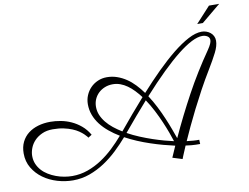

<svg xmlns="http://www.w3.org/2000/svg" viewBox="-109 -965 1465 1130"><g transform="rotate(-10 623.0 -400.0)"><path d="M1136.2 -693.8Q1150.4 -693.8 1163.8 -689.2Q1177.2 -684.6 1187.7 -676Q1198.2 -667.5 1204.6 -655Q1210.9 -642.6 1210.9 -627Q1210.9 -596.7 1191.4 -558.1Q1171.9 -519.5 1140.6 -467.8Q1106.9 -412.6 1077.1 -357.7Q1047.4 -302.7 1021.7 -251.7Q996.1 -200.7 974.9 -155.5Q953.6 -110.4 938 -74.7Q957.5 -72.3 977.1 -70.8Q996.6 -69.3 1012.2 -69.8L1013.2 -44.4Q1009.8 -44.4 987.5 -44.7Q965.3 -44.9 927.2 -50.3Q912.1 -15.1 904.1 4.4Q896 23.9 896 24.9L837.9 6.8L867.2 -60.1Q834.5 -67.4 798.3 -77.1Q762.2 -86.9 724.9 -99.4Q687.5 -111.8 650.4 -127.4Q613.3 -143.1 579.1 -161.6Q547.4 -125 510.3 -89.6Q473.1 -54.2 430.7 -26.1Q388.2 2 340.6 19.3Q293 36.6 240.2 36.6Q193.4 36.6 146.7 22.7Q100.1 8.8 63.2 -17.8Q26.4 -44.4 3.4 -82.8Q-19.5 -121.1 -19.5 -169.9Q-19.5 -208.5 -5.1 -237.8Q9.3 -267.1 34.4 -286.6Q59.6 -306.2 93.5 -316.2Q127.4 -326.2 166.5 -326.2Q196.3 -326.2 228.3 -320.3Q260.3 -314.5 290.5 -300.8Q320.8 -287.1 347.7 -264.6Q374.5 -242.2 393.6 -209L372.1 -195.3Q371.6 -196.3 366.5 -202.9Q361.3 -209.5 351.3 -219Q341.3 -228.5 325.7 -239.3Q310.1 -250 288.3 -259Q266.6 -268.1 238 -274.2Q209.5 -280.3 173.3 -280.3Q136.7 -280.3 109.4 -267.8Q82 -255.4 63.7 -236.1Q45.4 -216.8 36.4 -192.9Q27.3 -168.9 27.3 -146.5Q27.3 -120.1 36.6 -98.4Q45.9 -76.7 61.8 -59.1Q77.6 -41.5 98.9 -28.6Q120.1 -15.6 143.8 -6.8Q167.5 2 192.1 6.3Q216.8 10.7 240.2 10.7Q288.6 10.7 333 -5.1Q377.4 -21 417 -47.1Q456.5 -73.2 491.5 -106.4Q526.4 -139.6 556.2 -174.3Q522.9 -194.3 494.9 -217.5Q466.8 -240.7 446.3 -267.3Q425.8 -293.9 414.3 -324.5Q402.8 -355 402.8 -389.2Q402.8 -417.5 413.3 -442.4Q423.8 -467.3 442.1 -486.1Q460.4 -504.9 485.6 -515.9Q510.7 -526.9 539.6 -526.9Q571.8 -526.9 600.6 -516.8Q629.4 -506.8 655.3 -489.5Q681.2 -472.2 703.9 -448.2Q726.6 -424.3 746.6 -396.5Q801.3 -457.5 855.7 -511.5Q910.2 -565.4 960.4 -606Q1010.7 -646.5 1055.4 -670.2Q1100.1 -693.8 1136.2 -693.8ZM761.7 -374Q784.7 -338.9 803.7 -301.3Q822.8 -263.7 838.1 -227.5Q853.5 -191.4 865.5 -158.9Q877.4 -126.5 886.2 -101.6Q943.4 -226.1 1008.3 -345.7Q1073.2 -465.3 1154.3 -582Q1167.5 -601.6 1173.1 -614.5Q1178.7 -627.4 1178.7 -636.7Q1178.7 -652.3 1165.5 -660.4Q1152.3 -668.5 1135.3 -668.5Q1081.1 -668.5 987.5 -594.5Q894 -520.5 761.7 -374ZM447.3 -365.7Q447.3 -339.8 457 -316.7Q466.8 -293.5 483.9 -272.2Q501 -251 524.4 -232.2Q547.9 -213.4 575.2 -196.8Q611.8 -241.2 649.9 -286.1Q688 -331.1 727.1 -375Q710 -397.5 691.7 -416.7Q673.3 -436 653.3 -450.2Q633.3 -464.4 611.8 -472.2Q590.3 -480 567.4 -480Q541.5 -480 519.5 -471.2Q497.6 -462.4 481.4 -447Q465.3 -431.6 456.3 -410.9Q447.3 -390.1 447.3 -365.7ZM864.7 -87.4Q857.9 -109.4 846.4 -140.6Q835 -171.9 819.6 -207.8Q804.2 -243.7 784.9 -281.2Q765.6 -318.8 742.7 -353Q709 -314.9 672.9 -272.9Q636.7 -231 597.7 -183.6Q631.8 -164.6 669.2 -149.2Q706.5 -133.8 741.9 -121.8Q777.3 -109.9 809.3 -101.1Q841.3 -92.3 864.7 -87.4ZM1152.3 -742.7H1118.7L1205.6 -837.4H1266.6Z"/></g></svg>

Font: Parisienne
Style: Regular
Weight: 400
Designer: Astigmatic (AOETI)
Foundry: Astigmatic (AOETI)
Version: Version 1.000